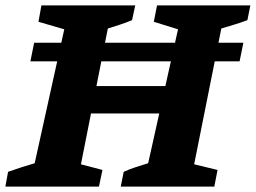

<svg xmlns="http://www.w3.org/2000/svg" viewBox="-28 -694 951 714"><path d="M421 0 432 -55Q456 -66 478.5 -73Q501 -80 523 -87L634 -585L544 -613L556 -674H903L892 -619Q865 -609 841.5 -602Q818 -595 795 -588L694 -83L781 -62L769 0ZM-8 0 2 -55Q30 -65 53.5 -72.5Q77 -80 101 -87L211 -585L115 -613L126 -674H475L463 -619Q439 -609 417 -602Q395 -595 373 -588L273 -83L353 -62L340 0ZM236 -272 257 -374H679L658 -272ZM99 -535H877L863 -466H85Z"/></svg>

Font: Piazzolla Thin Black
Style: Italic
Weight: 900
Italic angle: -11.3°
Version: Version 2.005